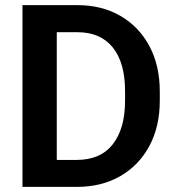

<svg xmlns="http://www.w3.org/2000/svg" viewBox="-20 -731 691 751"><path d="M280.3 0H67.9V-710.9H283.2Q378.4 -710.9 450.9 -668.9Q523.4 -627 564.2 -551Q605 -475.1 605 -373V-337.4Q605 -235.8 564.2 -159.9Q523.4 -84 450.4 -42Q377.4 0 280.3 0ZM283.2 -605H202.1V-105.5H280.3Q373 -105.5 421.1 -166.7Q469.2 -228 469.2 -337.4V-374Q469.2 -485.8 421.1 -545.4Q373 -605 283.2 -605Z"/></svg>

Font: Vazirmatn RD FD SemiBold
Style: Regular
Weight: 600
Designer: Saber Rastikerdar
Foundry: Saber Rastikerdar
Version: Version 33.003